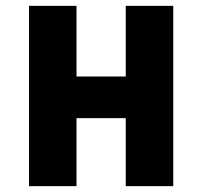

<svg xmlns="http://www.w3.org/2000/svg" viewBox="-20 -635 690 655"><path d="M79 0V-615H241V-374H409V-615H571V0H409V-232H241V0Z"/></svg>

Font: Martian Mono SemiCondensed
Style: Bold
Weight: 700
Width: 4
Designer: Roman Shamin
Foundry: Evil Martians
Version: Version 1.000